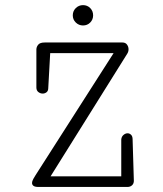

<svg xmlns="http://www.w3.org/2000/svg" viewBox="-20 -740 645 760"><path d="M308.6 -639.2Q292 -639.2 280 -650.9Q268.1 -662.6 268.1 -679.2Q268.1 -696.3 280 -708Q292 -719.7 308.6 -719.7Q325.7 -719.7 337.2 -708Q348.6 -696.3 348.6 -679.2Q348.6 -662.6 337.2 -650.9Q325.7 -639.2 308.6 -639.2ZM132.3 0Q118.2 0 112.5 -4.4Q106.9 -8.8 106.9 -15.1Q106.9 -23.4 112.3 -32.5Q117.7 -41.5 120.6 -46.4L429.7 -529.8H178.7L170.9 -389.2Q170.4 -379.4 163.8 -374.5Q157.2 -369.6 148.9 -369.6Q139.6 -369.6 131.8 -375.7Q124 -381.8 124 -393.6V-544.9Q124.5 -555.2 131.6 -563.5Q138.7 -571.8 157.2 -571.8H464.8Q476.6 -571.8 482.7 -563.5Q488.8 -555.2 488.8 -544.9Q488.8 -535.6 483.9 -527.8L180.2 -42H460V-187.5Q460.9 -199.2 468.8 -205.8Q476.6 -212.4 484.9 -212.4Q492.7 -212.4 498.8 -206.5Q504.9 -200.7 504.9 -188L509.8 -25.9Q510.3 -13.7 502.9 -6.8Q495.6 0 484.9 0Z"/></svg>

Font: Cutive Mono
Style: Regular
Weight: 400
Designer: Vernon Adams
Foundry: Vernon Adams
Version: Version 1.110; ttfautohint (v1.8.4.7-5d5b)